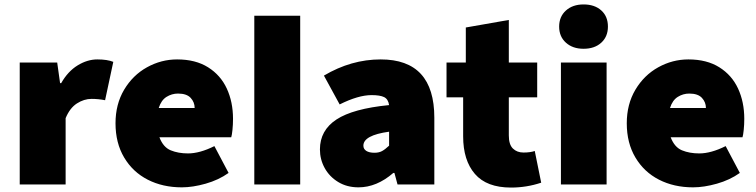

<svg xmlns="http://www.w3.org/2000/svg" viewBox="-20 -832 3412 866"><path d="M69 -550H238L251 -457H256Q286 -510 330 -537Q374 -564 419 -564Q464 -564 491 -553L454 -380Q423 -386 393 -386Q359 -386 327 -365.5Q295 -345 276 -299V0H69Z M501 -276Q501 -362 540 -427.5Q579 -493 643 -528.5Q707 -564 779 -564Q862 -564 918.5 -528.5Q975 -493 1003 -432.5Q1031 -372 1031 -296Q1031 -270 1028.5 -246Q1026 -222 1023 -213H699Q716 -168 750 -154Q784 -140 828 -140Q881 -140 947 -173L1011 -52Q966 -20 907.5 -3.5Q849 13 800 13Q714 13 646.5 -21.5Q579 -56 540 -121.5Q501 -187 501 -276ZM858 -345Q858 -371 840 -390.5Q822 -410 783 -410Q755 -410 731 -395Q707 -380 696 -345Z M1127 -761H1334V0H1127Z M1423 -158Q1423 -244 1497.5 -293Q1572 -342 1735 -358Q1731 -385 1712.5 -394Q1694 -403 1656 -403Q1596 -403 1512 -361L1441 -491Q1564 -564 1697 -564Q1939 -564 1939 -301V0H1773L1759 -52H1754Q1679 13 1597 13Q1545 13 1505.5 -11Q1466 -35 1444.5 -74Q1423 -113 1423 -158ZM1735 -175V-238Q1619 -222 1619 -175Q1619 -160 1632 -151.5Q1645 -143 1669 -143Q1689 -143 1703 -150.5Q1717 -158 1735 -175Z M2069 -217V-393H1994V-550H2081V-708L2275 -742V-550H2403V-393H2275V-221Q2275 -180 2293.5 -162Q2312 -144 2341 -144Q2372 -144 2392 -151L2421 -8Q2355 14 2285 14Q2175 14 2122 -47.5Q2069 -109 2069 -217Z M2510 -550H2716V0H2510ZM2502 -712Q2502 -757 2532.5 -784.5Q2563 -812 2612 -812Q2662 -812 2692 -785Q2722 -758 2722 -712Q2722 -667 2692 -639.5Q2662 -612 2612 -612Q2563 -612 2532.5 -639.5Q2502 -667 2502 -712Z M2807 -276Q2807 -362 2846 -427.5Q2885 -493 2949 -528.5Q3013 -564 3085 -564Q3168 -564 3224.5 -528.5Q3281 -493 3309 -432.5Q3337 -372 3337 -296Q3337 -270 3334.5 -246Q3332 -222 3329 -213H3005Q3022 -168 3056 -154Q3090 -140 3134 -140Q3187 -140 3253 -173L3317 -52Q3272 -20 3213.5 -3.5Q3155 13 3106 13Q3020 13 2952.5 -21.5Q2885 -56 2846 -121.5Q2807 -187 2807 -276ZM3164 -345Q3164 -371 3146 -390.5Q3128 -410 3089 -410Q3061 -410 3037 -395Q3013 -380 3002 -345Z"/></svg>

Font: Nebula Sans Black
Style: Regular
Weight: 900
Designer: Paul D. Hunt for Adobe (as Source Sans)
Foundry: Nebula Entertainment & Broadcasting LLC
Version: Version 1.010